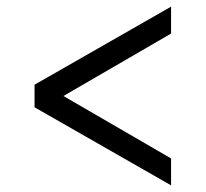

<svg xmlns="http://www.w3.org/2000/svg" viewBox="-20 -558 619 578"><path d="M495 0 84 -235V-303L495 -538V-457L171 -269L495 -81Z"/></svg>

Font: Plus Jakarta Display Light
Style: Regular
Weight: 300
Designer: Gumpita Rahayu
Foundry: Tokotype Studio
Version: Version 1.000;hotconv 1.0.109;makeotfexe 2.5.65596